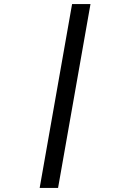

<svg xmlns="http://www.w3.org/2000/svg" viewBox="-20 -745 640 939"><path d="M422.5 -725 264 174H174L332.5 -725Z"/></svg>

Font: JuliaMono
Style: Italic
Weight: 400
Italic angle: -9°
Monospace: yes
Designer: cormullion
Foundry: corm
Version: Version 0.057; ttfautohint (v1.8.4)